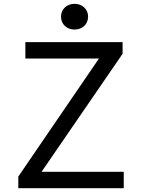

<svg xmlns="http://www.w3.org/2000/svg" viewBox="-20 -987 740 1007"><path d="M300 -900C300 -859 331 -832 371 -832C411 -832 442 -859 442 -900C442 -939 411 -967 371 -967C331 -967 300 -939 300 -900ZM76 -61V0H629V-86H198L623 -705V-766H113V-680H499Z"/></svg>

Font: Kawkab Mono Light
Style: Bold
Weight: 400
Monospace: yes
Designer: Abdullah Arif
Foundry: Abdullah Arif
Version: Version 1.000;PS 000.500;hotconv 1.0.88;makeotf.lib2.5.64775